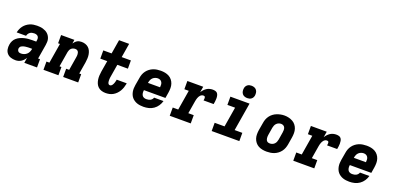

<svg xmlns="http://www.w3.org/2000/svg" viewBox="4 -1696 5392 2629"><g transform="rotate(20 2700.0 -381.0)"><path d="M195 8Q160 8 127.5 -2.5Q95 -13 73.5 -37.5Q52 -62 46 -96Q40 -130 46 -165Q50 -193 63.5 -220Q77 -247 100.5 -266.5Q124 -286 151.5 -298Q179 -310 207 -317Q235 -324 263.5 -326.5Q292 -329 320 -329H378L381 -350Q384 -365 381.5 -380.5Q379 -396 369.5 -406.5Q360 -417 345.5 -421.5Q331 -426 315 -426Q300 -426 284 -422.5Q268 -419 254.5 -409.5Q241 -400 232 -386Q223 -372 220 -356H83Q89 -383 99.5 -407.5Q110 -432 126.5 -453.5Q143 -475 165.5 -492Q188 -509 213 -519.5Q238 -530 264 -534Q290 -538 315 -538Q337 -538 359 -536Q381 -534 401.5 -528Q422 -522 440.5 -512.5Q459 -503 474 -489Q489 -475 499.5 -457Q510 -439 515.5 -418.5Q521 -398 520 -375.5Q519 -353 516 -331L481 -120H509V0H324L336 -77Q325 -58 309.5 -41.5Q294 -25 275.5 -13.5Q257 -2 236 3Q215 8 195 8ZM236 -104Q258 -104 280 -111.5Q302 -119 319.5 -135Q337 -151 346 -172Q355 -193 359 -215V-217H320Q310 -217 300.5 -216.5Q291 -216 281.5 -215Q272 -214 262 -213Q252 -212 242.5 -209.5Q233 -207 223.5 -203.5Q214 -200 205 -194.5Q196 -189 190.5 -180.5Q185 -172 183 -162Q181 -150 184 -138.5Q187 -127 194.5 -118.5Q202 -110 213 -107Q224 -104 236 -104Z M603 0V-120H646L694 -410H667V-530H861L852 -474Q862 -489 874 -501.5Q886 -514 901 -523Q916 -532 932.5 -535Q949 -538 965 -538Q994 -538 1020.5 -529Q1047 -520 1066.5 -502Q1086 -484 1097 -459.5Q1108 -435 1112.5 -408Q1117 -381 1115.5 -352Q1114 -323 1110 -295L1081 -120H1109V0H890V-120H934L966 -314Q968 -326 969 -337.5Q970 -349 969 -360.5Q968 -372 965 -382.5Q962 -393 955 -401.5Q948 -410 937.5 -414Q927 -418 915 -418Q900 -418 885 -413Q870 -408 858 -397Q846 -386 839.5 -371.5Q833 -357 830 -342L793 -120H821V0Z M1509 8Q1479 8 1450.5 -0.5Q1422 -9 1401 -28Q1380 -47 1368.5 -73Q1357 -99 1352.5 -128.5Q1348 -158 1349.5 -188Q1351 -218 1356 -249L1383 -410H1282V-530H1403L1437 -735H1584L1550 -530H1684V-410H1530L1500 -229Q1498 -218 1496.5 -206.5Q1495 -195 1495 -183.5Q1495 -172 1495.5 -160.5Q1496 -149 1499 -138.5Q1502 -128 1509.5 -120Q1517 -112 1529 -112Q1539 -112 1548 -118Q1557 -124 1563 -133Q1569 -142 1573.5 -151.5Q1578 -161 1581 -171Q1584 -181 1586.5 -191Q1589 -201 1591 -211Q1591 -212 1591 -213.5Q1591 -215 1592 -216H1737Q1737 -214 1736.5 -211Q1736 -208 1736 -205Q1731 -178 1722 -151.5Q1713 -125 1698.5 -100Q1684 -75 1663 -53.5Q1642 -32 1616.5 -17.5Q1591 -3 1563.5 2.5Q1536 8 1509 8Z M2061 8Q2037 8 2013 5Q1989 2 1967 -5.5Q1945 -13 1925.5 -26Q1906 -39 1891.5 -56Q1877 -73 1868 -94.5Q1859 -116 1855 -139Q1851 -162 1852 -186.5Q1853 -211 1857 -235L1876 -345Q1880 -373 1890 -399.5Q1900 -426 1917.5 -449.5Q1935 -473 1959 -491Q1983 -509 2009.5 -519.5Q2036 -530 2064 -534Q2092 -538 2119 -538Q2151 -538 2182 -532Q2213 -526 2239.5 -511.5Q2266 -497 2285 -473Q2304 -449 2313.5 -420Q2323 -391 2323 -359Q2323 -327 2318 -295L2304 -209H1991Q1988 -190 1989.5 -171Q1991 -152 1999.5 -136Q2008 -120 2025 -112Q2042 -104 2061 -104Q2075 -104 2090 -106.5Q2105 -109 2118.5 -115.5Q2132 -122 2142.5 -134Q2153 -146 2157 -160H2294Q2284 -123 2262 -89.5Q2240 -56 2207 -33Q2174 -10 2136 -1Q2098 8 2061 8ZM2009 -321H2185Q2187 -340 2186 -359Q2185 -378 2176.5 -393.5Q2168 -409 2152 -417.5Q2136 -426 2116 -426Q2097 -426 2078 -419Q2059 -412 2044 -398Q2029 -384 2021 -365Q2013 -346 2010 -327Z M2443 0V-120H2523L2571 -410H2507V-530H2738L2724 -445Q2736 -465 2752.5 -483Q2769 -501 2789 -514Q2809 -527 2831.5 -532.5Q2854 -538 2876 -538Q2896 -538 2915.5 -532.5Q2935 -527 2945.5 -511.5Q2956 -496 2959.5 -476.5Q2963 -457 2962.5 -436.5Q2962 -416 2959.5 -396Q2957 -376 2953 -356H2806Q2807 -363 2808 -369.5Q2809 -376 2809.5 -383Q2810 -390 2809 -396.5Q2808 -403 2805 -408.5Q2802 -414 2795.5 -416Q2789 -418 2782 -418Q2770 -418 2758.5 -412.5Q2747 -407 2738 -397.5Q2729 -388 2723 -376.5Q2717 -365 2713 -353.5Q2709 -342 2706 -330Q2703 -318 2701 -306L2670 -120H2749V0Z M3054 0V-120H3198L3246 -410H3134V-530H3413L3345 -120H3457V0ZM3356 -590Q3335 -590 3315 -597.5Q3295 -605 3283 -621.5Q3271 -638 3267.5 -659Q3264 -680 3268 -702Q3270 -717 3278 -730.5Q3286 -744 3298.5 -753.5Q3311 -763 3326.5 -766.5Q3342 -770 3356 -770Q3378 -770 3397.5 -762.5Q3417 -755 3429.5 -738.5Q3442 -722 3445 -701Q3448 -680 3445 -658Q3442 -643 3434.5 -629.5Q3427 -616 3414 -606.5Q3401 -597 3386 -593.5Q3371 -590 3356 -590Z M3856 8Q3824 8 3793 2Q3762 -4 3735.5 -18.5Q3709 -33 3690 -57Q3671 -81 3661.5 -110Q3652 -139 3652 -171Q3652 -203 3657 -235L3676 -345Q3680 -373 3690 -399.5Q3700 -426 3717.5 -449.5Q3735 -473 3759 -491Q3783 -509 3810 -519.5Q3837 -530 3864.5 -535.5Q3892 -541 3920 -541Q3952 -541 3982.5 -533.5Q4013 -526 4039.5 -511.5Q4066 -497 4085 -473Q4104 -449 4113.5 -420Q4123 -391 4123 -359Q4123 -327 4118 -295L4100 -185Q4095 -157 4085 -130.5Q4075 -104 4057.5 -80.5Q4040 -57 4016 -39Q3992 -21 3965.5 -10.5Q3939 0 3911 4Q3883 8 3856 8ZM3859 -112Q3877 -112 3894.5 -118.5Q3912 -125 3925.5 -138.5Q3939 -152 3946 -169.5Q3953 -187 3956 -204L3974 -314Q3977 -333 3977 -351Q3977 -369 3970 -385Q3963 -401 3948 -409.5Q3933 -418 3914 -418Q3897 -418 3879.5 -411Q3862 -404 3849 -390.5Q3836 -377 3829 -360Q3822 -343 3819 -326L3801 -216Q3799 -204 3798.5 -191.5Q3798 -179 3799.5 -167.5Q3801 -156 3805 -145.5Q3809 -135 3817 -127Q3825 -119 3836 -115.5Q3847 -112 3859 -112Z M4243 0V-120H4323L4371 -410H4307V-530H4538L4524 -445Q4536 -465 4552.5 -483Q4569 -501 4589 -514Q4609 -527 4631.5 -532.5Q4654 -538 4676 -538Q4696 -538 4715.5 -532.5Q4735 -527 4745.5 -511.5Q4756 -496 4759.5 -476.5Q4763 -457 4762.5 -436.5Q4762 -416 4759.5 -396Q4757 -376 4753 -356H4606Q4607 -363 4608 -369.5Q4609 -376 4609.5 -383Q4610 -390 4609 -396.5Q4608 -403 4605 -408.5Q4602 -414 4595.5 -416Q4589 -418 4582 -418Q4570 -418 4558.5 -412.5Q4547 -407 4538 -397.5Q4529 -388 4523 -376.5Q4517 -365 4513 -353.5Q4509 -342 4506 -330Q4503 -318 4501 -306L4470 -120H4549V0Z M5061 8Q5037 8 5013 5Q4989 2 4967 -5.5Q4945 -13 4925.5 -26Q4906 -39 4891.5 -56Q4877 -73 4868 -94.5Q4859 -116 4855 -139Q4851 -162 4852 -186.5Q4853 -211 4857 -235L4876 -345Q4880 -373 4890 -399.5Q4900 -426 4917.5 -449.5Q4935 -473 4959 -491Q4983 -509 5009.5 -519.5Q5036 -530 5064 -534Q5092 -538 5119 -538Q5151 -538 5182 -532Q5213 -526 5239.5 -511.5Q5266 -497 5285 -473Q5304 -449 5313.5 -420Q5323 -391 5323 -359Q5323 -327 5318 -295L5304 -209H4991Q4988 -190 4989.5 -171Q4991 -152 4999.5 -136Q5008 -120 5025 -112Q5042 -104 5061 -104Q5075 -104 5090 -106.5Q5105 -109 5118.5 -115.5Q5132 -122 5142.5 -134Q5153 -146 5157 -160H5294Q5284 -123 5262 -89.5Q5240 -56 5207 -33Q5174 -10 5136 -1Q5098 8 5061 8ZM5009 -321H5185Q5187 -340 5186 -359Q5185 -378 5176.5 -393.5Q5168 -409 5152 -417.5Q5136 -426 5116 -426Q5097 -426 5078 -419Q5059 -412 5044 -398Q5029 -384 5021 -365Q5013 -346 5010 -327Z"/></g></svg>

Font: Iosevka Curly Slab HvExObl
Style: Regular
Weight: 900
Width: 7
Italic angle: -9°
Monospace: yes
Designer: Belleve Invis
Foundry: Belleve Invis
Version: Version 11.1.0; ttfautohint (v1.8.3)